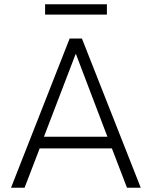

<svg xmlns="http://www.w3.org/2000/svg" viewBox="-20 -887 717 907"><path d="M32 0 309 -705H367L645 0H580L502 -203L534 -186H142L174 -203L96 0ZM337 -631 183 -229 164 -241H512L492 -229L339 -631ZM193 -818V-867H485V-818Z"/></svg>

Font: Nunito Sans 10pt SemiCondensed Light
Style: Regular
Weight: 300
Width: 4
Designer: Vernon Adams
Foundry: Vernon Adams
Version: Version 3.101;gftools[0.9.27]